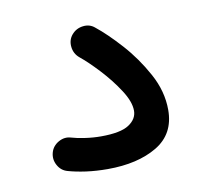

<svg xmlns="http://www.w3.org/2000/svg" viewBox="-48 -89 451 421"><g transform="rotate(-10 177.5 122.0)"><path d="M135.7 -22.9Q145.5 -34.7 160.9 -36.6Q176.3 -38.6 187.5 -28.8Q211.4 -9.8 240.7 22.7Q270 55.2 291.7 95Q313.5 134.8 313.5 176.3Q313.5 230 270.5 255.6Q227.5 281.2 160.6 281.2Q135.3 281.2 112.5 278.1Q89.8 274.9 72.8 270Q58.6 266.1 51.3 252.7Q43.9 239.3 47.9 224.6Q51.8 210.4 65.4 202.6Q79.1 194.8 93.3 199.2Q104.5 202.6 122.6 205.3Q140.6 208 158.7 208Q202.1 208 220.7 195.8Q239.3 183.6 239.3 165Q239.3 145 222.2 118.7Q205.1 92.3 182.1 67.6Q159.2 43 141.6 28.8Q129.9 19 128.2 3.7Q126.5 -11.7 135.7 -22.9Z"/></g></svg>

Font: Mikhak-FD Regular
Style: FD-Regular
Weight: 400
Designer: Amin Abedi
Version: Version 3.2